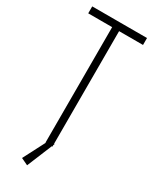

<svg xmlns="http://www.w3.org/2000/svg" viewBox="-217 -760 771 959"><g transform="rotate(30 168.0 -281.0)"><path d="M148 -706H188V0H148ZM10 -706H326V-666H10ZM85 125 162 -24 191 -16 125 144Z"/></g></svg>

Font: Lineal Thin
Style: Regular
Weight: 200
Designer: Created by Frank Adebiaye with contributions from Anton Moglia & Ariel Martín Pérez
Created by Frank ADEBIAYE with FontF
Foundry: Velvetyne Type Foundry
Version: Version 2.000;Glyphs 3.2 (3227)